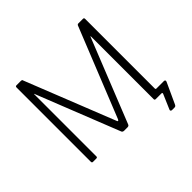

<svg xmlns="http://www.w3.org/2000/svg" viewBox="-204 -963 1316 1316"><g transform="rotate(-45 453.5 -305.0)"><path d="M755 132Q747 132 744 127.5Q741 123 744 117L790 10Q792 5 790 2.5Q788 0 783 0H749L775 -56Q775 -48 783 -48H855Q862 -48 865 -44Q868 -40 865 -32L796 118Q793 125 789 128.5Q785 132 778 132ZM120 0Q110 0 110 -11V-731Q110 -742 120 -742H162Q168 -742 171.5 -740.5Q175 -739 176 -733L433 -85Q436 -76 440 -76.5Q444 -77 448 -86L708 -734Q712 -742 720 -742H765Q775 -742 775 -731V-11Q775 0 765 0H729Q723 0 720.5 -2.5Q718 -5 718 -10V-617Q718 -622 716.5 -621Q715 -620 714 -617L472 -11Q468 0 455 0H423Q408 0 404 -11L166 -612Q165 -615 164 -615.5Q163 -616 163 -612V-10Q163 -5 160.5 -2.5Q158 0 152 0H120Z"/></g></svg>

Font: Libre Franklin ExtraLight
Style: Regular
Weight: 250
Designer: Pablo Impallari, Rodrigo Fuenzalida, Nhung Nguyen
Foundry: Impallari Type
Version: Version 3.000